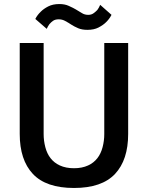

<svg xmlns="http://www.w3.org/2000/svg" viewBox="-20 -912 728 945"><path d="M272 -892.1Q298.8 -892.1 317.9 -883.3Q342.8 -872.1 353 -865.7Q371.6 -855 382.8 -847.7Q396.5 -838.9 414.1 -838.9Q429.7 -838.9 440.4 -846.7Q451.2 -854.5 459 -862.8Q467.3 -874 473.1 -888.2L528.8 -838.9Q518.1 -817.9 501 -801.8Q487.8 -788.6 464.4 -776.4Q442.4 -765.1 410.2 -765.1Q383.8 -765.1 365.2 -772.9Q344.7 -781.7 330.6 -791Q318.4 -799.3 300.3 -809.1Q286.1 -816.9 269 -816.9Q252 -816.9 241.2 -809.6Q231.9 -803.2 223.1 -793Q215.3 -782.2 210 -770L153.8 -818.8Q164.1 -838.9 181.2 -855Q195.3 -869.1 217.3 -880.4Q240.2 -892.1 272 -892.1ZM344.2 13.2Q206.5 13.2 141.6 -56.2Q77.1 -125 77.1 -252.9V-700.2H194.8V-252Q194.8 -219.2 203.1 -187.5Q211.4 -155.8 228.5 -133.8Q246.6 -110.4 274.4 -97.7Q304.2 -84 344.2 -84Q383.8 -84 413.6 -97.7Q441.4 -110.4 459.5 -133.8Q476.6 -155.8 484.9 -187.5Q493.2 -219.2 493.2 -252V-700.2H610.8V-252.9Q610.8 -125 546.4 -56.2Q481.4 13.2 344.2 13.2Z"/></svg>

Font: Post Grotesk Medium
Style: Medium
Weight: 500
Version: Version 1.0